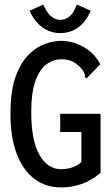

<svg xmlns="http://www.w3.org/2000/svg" viewBox="-20 -811 490 842"><path d="M249 11Q179 11 129.5 -27.5Q80 -66 53 -137.5Q26 -209 26 -307Q25 -407 47 -470.5Q69 -534 104 -569.5Q139 -605 177.5 -618.5Q216 -632 248 -632Q302 -631 348.5 -604Q395 -577 420 -529L366 -474L359 -467L353 -473Q353 -481 350.5 -488.5Q348 -496 338 -509Q321 -529 300.5 -540Q280 -551 249 -551Q214 -551 184 -529Q154 -507 135.5 -456.5Q117 -406 117 -319Q117 -195 153 -132Q189 -69 248 -69Q271 -69 294.5 -76Q318 -83 337 -100V-232H244V-312H421V-53Q381 -19 337.5 -4Q294 11 249 11ZM317 -791 378 -764Q335 -666 244 -666Q201 -666 166 -691Q131 -716 110 -764L170 -791Q198 -724 244 -724Q293 -724 317 -791Z"/></svg>

Font: Inconsolata SemiCondensed SemiBold
Style: Regular
Weight: 600
Width: 4
Monospace: yes
Designer: Raph Levien, Cyreal, Brenton Simpson
Foundry: Raph Levien, Cyreal, Google
Version: Version 3.001; ttfautohint (v1.8.2.53-6de2)